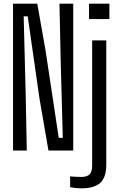

<svg xmlns="http://www.w3.org/2000/svg" viewBox="-20 -820 652 1046"><path d="M51 0V-800H183L228 -546L300 -69H322L310 -512L304 -800H379V0H244L195 -284L131 -731H109L120 -303L126 0ZM465 -716V-800H576V-716ZM362 200V141Q374 142 391 143Q408 144 423 144Q454 144 468 130Q482 116 482 82V-600H559V77Q559 146 526.5 176Q494 206 424 206Q393 206 362 200Z"/></svg>

Font: Big Shoulders Display Medium
Style: Regular
Weight: 500
Designer: Patric King
Foundry: XO Type Co
Version: Version 1.000; ttfautohint (v1.8.2)